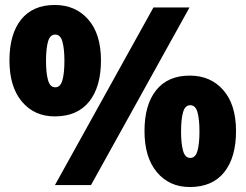

<svg xmlns="http://www.w3.org/2000/svg" viewBox="-20 -744 988 772"><path d="M200 -724Q284 -724 335 -665.5Q386 -607 386 -501Q386 -395 338.5 -335.5Q291 -276 200 -276Q118 -276 68 -335.5Q18 -395 18 -501Q18 -607 65 -665.5Q112 -724 200 -724ZM742 -714 346 0H201L597 -714ZM202 -605Q181 -605 173 -576.5Q165 -548 165 -499Q165 -451 173 -422Q181 -393 202 -393Q223 -393 231 -421.5Q239 -450 239 -499Q239 -548 231 -576.5Q223 -605 202 -605ZM743 -440Q827 -440 878 -381.5Q929 -323 929 -217Q929 -111 881.5 -51.5Q834 8 743 8Q661 8 611 -51.5Q561 -111 561 -217Q561 -323 608 -381.5Q655 -440 743 -440ZM745 -321Q724 -321 716 -292.5Q708 -264 708 -215Q708 -167 716 -138Q724 -109 745 -109Q766 -109 774 -137.5Q782 -166 782 -215Q782 -265 774 -293Q766 -321 745 -321Z"/></svg>

Font: Noto Sans Myanmar Black
Style: Regular
Weight: 900
Designer: Monotype Design Team
Foundry: Monotype Imaging Inc.
Version: Version 2.107; ttfautohint (v1.8.4.7-5d5b)